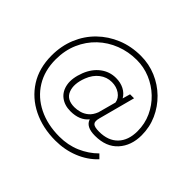

<svg xmlns="http://www.w3.org/2000/svg" viewBox="-163 -928 1155 1155"><g transform="rotate(45 414.0 -350.5)"><path d="M431 12Q323 12 237.5 -30Q152 -72 102.5 -149.5Q53 -227 53 -335Q53 -416 81.5 -485Q110 -554 162 -605Q214 -656 283.5 -684.5Q353 -713 435 -713Q504 -713 565.5 -687Q627 -661 674.5 -614.5Q722 -568 749 -507.5Q776 -447 776 -378Q776 -290 725 -233.5Q674 -177 579 -177Q502 -177 487 -225Q448 -177 370 -177Q320 -177 286 -203Q252 -229 243.5 -277Q235 -325 260 -390Q283 -448 326 -480.5Q369 -513 423 -513Q462 -513 492 -497.5Q522 -482 538 -454L552 -503H586L524 -270Q515 -237 527 -224.5Q539 -212 579 -212Q656 -212 698.5 -256Q741 -300 741 -378Q741 -441 716 -495.5Q691 -550 648 -591Q605 -632 550 -655Q495 -678 435 -678Q364 -678 301 -653.5Q238 -629 190 -583.5Q142 -538 114.5 -475Q87 -412 87 -335Q87 -240 130.5 -169.5Q174 -99 252 -60.5Q330 -22 431 -22Q504 -22 565.5 -48.5Q627 -75 673 -121L698 -96Q649 -44 579.5 -16Q510 12 431 12ZM370 -211Q391 -211 415 -217.5Q439 -224 460 -241.5Q481 -259 494 -292L525 -406Q520 -438 491 -458Q462 -478 423 -478Q380 -478 345.5 -451.5Q311 -425 293 -378Q266 -308 285 -259.5Q304 -211 370 -211Z"/></g></svg>

Font: Zen Kaku Gothic Antique Light
Style: Regular
Weight: 300
Designer: Yoshimichi Ohira
Foundry: Positype
Version: Version 1.001